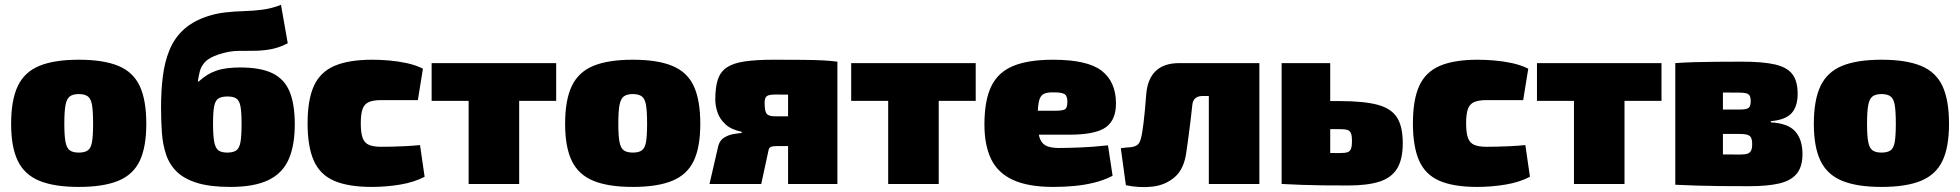

<svg xmlns="http://www.w3.org/2000/svg" viewBox="-20 -761 8106 794"><path d="M306 -514Q408 -514 469.5 -488.5Q531 -463 558 -405Q585 -347 585 -249Q585 -153 558 -96Q531 -39 469.5 -13.5Q408 12 306 12Q204 12 142.5 -13.5Q81 -39 53.5 -96Q26 -153 26 -249Q26 -347 53.5 -405Q81 -463 142.5 -488.5Q204 -514 306 -514ZM306 -372Q282 -372 269 -362.5Q256 -353 251 -327Q246 -301 246 -249Q246 -199 251 -173.5Q256 -148 269 -139Q282 -130 306 -130Q330 -130 343 -139Q356 -148 360.5 -173.5Q365 -199 365 -249Q365 -301 360.5 -327Q356 -353 343 -362.5Q330 -372 306 -372Z M933 12Q849 12 795.5 -4.5Q742 -21 711.5 -50.5Q681 -80 667 -121.5Q653 -163 649.5 -212.5Q646 -262 646 -318Q646 -387 653.5 -446Q661 -505 680.5 -553Q700 -601 736 -635.5Q772 -670 830 -691Q871 -705 910 -709.5Q949 -714 988 -715Q1027 -716 1065.5 -721Q1104 -726 1142 -741L1170 -582Q1133 -563 1098 -557Q1063 -551 1030 -551Q997 -551 965 -550.5Q933 -550 902 -541Q882 -536 867 -529.5Q852 -523 841.5 -516Q831 -509 824 -500Q811 -484 806.5 -466.5Q802 -449 798 -424H802Q819 -440 837 -451Q855 -462 875.5 -469Q896 -476 920.5 -479Q945 -482 973 -482Q1058 -482 1107 -458Q1156 -434 1177.5 -382.5Q1199 -331 1199 -247Q1199 -159 1173.5 -101.5Q1148 -44 1089.5 -16Q1031 12 933 12ZM920 -130Q944 -130 957 -139Q970 -148 974.5 -173.5Q979 -199 979 -249Q979 -297 974.5 -321Q970 -345 957.5 -353.5Q945 -362 921 -362Q896 -362 883 -353.5Q870 -345 865.5 -321Q861 -297 861 -249Q861 -199 866 -173.5Q871 -148 883.5 -139Q896 -130 920 -130Z M1520 -514Q1551 -514 1588 -511Q1625 -508 1662 -500Q1699 -492 1729 -477L1708 -347Q1660 -347 1624 -347Q1588 -347 1556 -347Q1524 -347 1505.5 -339Q1487 -331 1479.5 -310.5Q1472 -290 1472 -251Q1472 -212 1479.5 -191Q1487 -170 1505.5 -162Q1524 -154 1556 -154Q1573 -154 1598.5 -154.5Q1624 -155 1655 -156.5Q1686 -158 1717 -161L1736 -30Q1692 -7 1634 2.5Q1576 12 1518 12Q1420 12 1361.5 -13.5Q1303 -39 1277.5 -97Q1252 -155 1252 -251Q1252 -348 1278 -405.5Q1304 -463 1363 -488.5Q1422 -514 1520 -514Z M2127 -500V0H1918V-500ZM2280 -500V-344H1765V-500Z M2597 -514Q2699 -514 2760.5 -488.5Q2822 -463 2849 -405Q2876 -347 2876 -249Q2876 -153 2849 -96Q2822 -39 2760.5 -13.5Q2699 12 2597 12Q2495 12 2433.5 -13.5Q2372 -39 2344.5 -96Q2317 -153 2317 -249Q2317 -347 2344.5 -405Q2372 -463 2433.5 -488.5Q2495 -514 2597 -514ZM2597 -372Q2573 -372 2560 -362.5Q2547 -353 2542 -327Q2537 -301 2537 -249Q2537 -199 2542 -173.5Q2547 -148 2560 -139Q2573 -130 2597 -130Q2621 -130 2634 -139Q2647 -148 2651.5 -173.5Q2656 -199 2656 -249Q2656 -301 2651.5 -327Q2647 -353 2634 -362.5Q2621 -372 2597 -372Z M3181 -514Q3253 -514 3299.5 -513.5Q3346 -513 3379 -511.5Q3412 -510 3443 -506L3430 -366Q3423 -369 3359 -369.5Q3295 -370 3185 -370Q3159 -370 3150.5 -363Q3142 -356 3142 -336Q3142 -301 3150.5 -290.5Q3159 -280 3185 -280H3431L3434 -160Q3413 -159 3387.5 -158Q3362 -157 3317.5 -157Q3273 -157 3195 -157Q3174 -157 3166.5 -153Q3159 -149 3157 -134L3128 0H2914L2951 -160Q2958 -182 2975.5 -192.5Q2993 -203 3013 -206.5Q3033 -210 3047 -211V-216Q3004 -225 2980.5 -246.5Q2957 -268 2947.5 -295.5Q2938 -323 2938 -349Q2938 -400 2948.5 -432Q2959 -464 2985.5 -482Q3012 -500 3059.5 -507Q3107 -514 3181 -514ZM3443 -506V0H3239V-506Z M3862 -500V0H3653V-500ZM4015 -500V-344H3500V-500Z M4335 -514Q4476 -514 4535 -469Q4594 -424 4595 -336Q4596 -266 4553.5 -235Q4511 -204 4401 -204H4132V-303H4342Q4376 -303 4385 -309.5Q4394 -316 4394 -341Q4394 -365 4382 -372Q4370 -379 4341 -379Q4312 -380 4297 -373Q4282 -366 4276.5 -342.5Q4271 -319 4271 -269Q4271 -223 4277.5 -197Q4284 -171 4303 -160Q4322 -149 4359 -149Q4389 -149 4443.5 -151Q4498 -153 4562 -160L4581 -34Q4546 -16 4506 -6Q4466 4 4423.5 8Q4381 12 4336 12Q4232 12 4169 -17Q4106 -46 4078.5 -103.5Q4051 -161 4051 -246Q4051 -345 4079 -403.5Q4107 -462 4169.5 -488Q4232 -514 4335 -514Z M5175 -500V-364H4953Q4934 -364 4923.5 -355Q4913 -346 4911 -329Q4907 -292 4902.5 -254.5Q4898 -217 4893.5 -185Q4889 -153 4886 -132Q4877 -63 4839 -29.5Q4801 4 4747.5 10.5Q4694 17 4636 5L4615 -148Q4635 -151 4652 -152Q4669 -153 4681 -160Q4693 -167 4698 -188Q4701 -198 4703.5 -214Q4706 -230 4709 -252.5Q4712 -275 4714.5 -304Q4717 -333 4720 -370Q4725 -434 4759 -467Q4793 -500 4857 -500ZM5188 -500V0H4979V-500Z M5520 -343Q5619 -343 5676 -328Q5733 -313 5757 -275.5Q5781 -238 5781 -169Q5781 -101 5757 -63Q5733 -25 5683.5 -9.5Q5634 6 5556 6Q5495 6 5449 5.5Q5403 5 5364.5 3.5Q5326 2 5286 0L5299 -131Q5319 -130 5379.5 -129Q5440 -128 5520 -128Q5542 -128 5552.5 -131.5Q5563 -135 5567 -146Q5571 -157 5571 -177Q5571 -199 5567 -209.5Q5563 -220 5552.5 -223.5Q5542 -227 5520 -227H5298V-343ZM5481 -500V0H5280V-500Z M6091 -514Q6122 -514 6159 -511Q6196 -508 6233 -500Q6270 -492 6300 -477L6279 -347Q6231 -347 6195 -347Q6159 -347 6127 -347Q6095 -347 6076.5 -339Q6058 -331 6050.5 -310.5Q6043 -290 6043 -251Q6043 -212 6050.5 -191Q6058 -170 6076.5 -162Q6095 -154 6127 -154Q6144 -154 6169.5 -154.5Q6195 -155 6226 -156.5Q6257 -158 6288 -161L6307 -30Q6263 -7 6205 2.5Q6147 12 6089 12Q5991 12 5932.5 -13.5Q5874 -39 5848.5 -97Q5823 -155 5823 -251Q5823 -348 5849 -405.5Q5875 -463 5934 -488.5Q5993 -514 6091 -514Z M6698 -500V0H6489V-500ZM6851 -500V-344H6336V-500Z M7184 -506Q7270 -506 7320 -494.5Q7370 -483 7392 -454.5Q7414 -426 7414 -373Q7414 -320 7388.5 -292.5Q7363 -265 7303 -260V-255Q7375 -251 7404.5 -217Q7434 -183 7434 -124Q7434 -72 7410.5 -43Q7387 -14 7338.5 -2.5Q7290 9 7214 9Q7146 9 7094 8.5Q7042 8 6997.5 6.5Q6953 5 6908 3L6922 -124Q6946 -123 7014.5 -122.5Q7083 -122 7177 -122Q7196 -122 7206.5 -125.5Q7217 -129 7221.5 -138.5Q7226 -148 7226 -166Q7226 -191 7215.5 -199Q7205 -207 7176 -207H6921V-308H7176Q7194 -308 7203.5 -311Q7213 -314 7216.5 -322Q7220 -330 7220 -343Q7220 -357 7216 -364.5Q7212 -372 7202 -375Q7192 -378 7174 -378Q7116 -378 7073 -378.5Q7030 -379 6994 -379Q6958 -379 6922 -376L6908 -500Q6949 -503 6989 -504Q7029 -505 7076.5 -505.5Q7124 -506 7184 -506ZM7105 -500V3H6908V-500Z M7761 -514Q7863 -514 7924.5 -488.5Q7986 -463 8013 -405Q8040 -347 8040 -249Q8040 -153 8013 -96Q7986 -39 7924.5 -13.5Q7863 12 7761 12Q7659 12 7597.5 -13.5Q7536 -39 7508.5 -96Q7481 -153 7481 -249Q7481 -347 7508.5 -405Q7536 -463 7597.5 -488.5Q7659 -514 7761 -514ZM7761 -372Q7737 -372 7724 -362.5Q7711 -353 7706 -327Q7701 -301 7701 -249Q7701 -199 7706 -173.5Q7711 -148 7724 -139Q7737 -130 7761 -130Q7785 -130 7798 -139Q7811 -148 7815.5 -173.5Q7820 -199 7820 -249Q7820 -301 7815.5 -327Q7811 -353 7798 -362.5Q7785 -372 7761 -372Z"/></svg>

Font: Exo 2 Black
Style: Regular
Weight: 900
Designer: Natanael Gama
Foundry: Natanael Gama
Version: Version 2.010